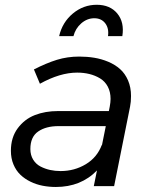

<svg xmlns="http://www.w3.org/2000/svg" viewBox="-20 -760 618 784"><path d="M446 0H363L376 -64Q310.5 3.5 208 3.5Q180.5 3.5 154.5 -1.5Q128.5 -6.5 104.8 -18Q81 -29.5 63.2 -46.5Q45.5 -63.5 35 -88.5Q24.5 -113.5 24.5 -144.5Q24.5 -198.5 52.2 -236Q80 -273.5 122.2 -290Q164.5 -306.5 216.5 -306.5H424.5L428 -324Q431.5 -342.5 431.5 -356Q431.5 -385 420 -406.5Q408.5 -428 388.5 -440Q368.5 -452 345 -457.8Q321.5 -463.5 295 -463.5Q225 -463.5 143 -418L118.5 -476.5Q169.5 -502.5 212.5 -515.8Q255.5 -529 303.5 -529Q335.5 -529 364.8 -524.2Q394 -519.5 422 -507.8Q450 -496 470.2 -478Q490.5 -460 502.8 -431.8Q515 -403.5 515 -368Q515 -343.5 511 -324ZM479.5 -612.5H421Q425.5 -644 409.8 -664.8Q394 -685.5 365 -685.5Q336 -685.5 312 -664.8Q288 -644 280 -612.5H221.5Q234.5 -669 277.5 -704.8Q320.5 -740.5 375 -740.5Q429.5 -740.5 459 -704.8Q488.5 -669 479.5 -612.5ZM227.5 -61.5Q284 -61.5 330.5 -89.5Q377 -117.5 396 -169V-165.5L412 -245H218.5Q167.5 -245 135.8 -223Q104 -201 104 -151.5Q104 -127 115.2 -108.5Q126.5 -90 145.2 -80.2Q164 -70.5 184.5 -66Q205 -61.5 227.5 -61.5Z"/></svg>

Font: Argentum Sans Light
Style: Italic
Weight: 300
Italic angle: -11.3°
Designer: Julieta Ulanovsky (font), Owen Earl (portions from Jones font), Cristiano Sobral (main changes and remaster)
Foundry: Julieta Ulanovsky (font), Owen Earl (portions from Jones font), Cristiano Sobral (main changes and remaster)
Version: Version 3.127